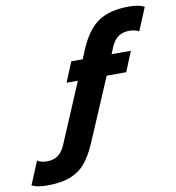

<svg xmlns="http://www.w3.org/2000/svg" viewBox="-306 -834 1059 1154"><g transform="rotate(-10 223.5 -257.0)"><path d="M-205 213 -146 72Q-123 87 -88 87Q-48 87 -21.5 68.5Q5 50 22 12L179 -358H110L160 -480H230L255 -540Q302 -650 371 -697Q440 -744 559 -744Q619 -744 652 -726L594 -586Q571 -600 534 -600Q496 -600 469 -582Q442 -564 425 -525L406 -480H524L474 -358H355L191 26Q159 101 121.5 144.5Q84 188 28.5 209Q-27 230 -111 230Q-173 230 -205 213Z"/></g></svg>

Font: Prompt Bold
Style: Bold Italic
Weight: 700
Italic angle: -12°
Designer: Katatrad Team
Foundry: CadsonDemak
Version: Version 1.000